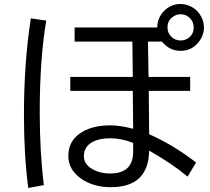

<svg xmlns="http://www.w3.org/2000/svg" viewBox="-20 -888 1039 951"><path d="M349.6 -752H758.8Q759.8 -798.8 790 -831.1Q825.2 -868.2 874 -868.2Q899.4 -868.2 921.9 -857.4Q950.2 -844.7 967.8 -819.8Q990.2 -789.1 990.2 -752Q990.2 -714.4 966.8 -683.1Q931.6 -636.2 875 -636.2Q818.4 -636.2 782.2 -682.1H712.9L715.8 -506.8H921.9V-438H716.8L718.8 -223.1Q837.9 -170.9 951.2 -83L909.2 -13.2Q835.9 -75.2 718.8 -142.1Q715.8 39.1 529.3 39.1Q440.4 39.1 379.9 -4.4Q318.4 -48.8 318.4 -115.7Q318.4 -194.8 388.7 -235.4Q443.4 -267.1 524.4 -267.1Q577.1 -267.1 639.6 -250L637.7 -438H328.1V-506.8H637.7L635.7 -682.1H349.6ZM639.6 -180.2Q582 -203.1 525.4 -203.1Q472.7 -203.1 438.5 -185.1Q395.5 -161.1 395.5 -115.2Q395.5 -79.6 427.7 -56.6Q467.8 -28.8 526.4 -28.8Q639.6 -28.8 639.6 -137.2ZM874 -817.4Q856.4 -817.4 840.8 -807.6Q809.6 -789.1 809.6 -752Q809.6 -727.1 826.2 -708.5Q845.7 -687.5 875 -687.5Q891.6 -687.5 905.3 -694.8Q939.5 -713.4 939.5 -752Q939.5 -779.8 919.9 -799.3Q901.4 -817.4 874 -817.4ZM120.1 43Q98.6 -117.2 98.6 -319.8Q98.6 -577.6 132.8 -796.9L209 -786.1Q176.8 -594.2 176.8 -332.5Q176.8 -133.8 197.3 28.8Z"/></svg>

Font: UDEV Gothic 35
Style: Regular
Weight: 400
Version: v2.1.0; ttfautohint (v1.8.4.7-5d5b-dirty) -l 6 -r 45 -G 200 